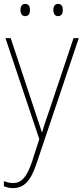

<svg xmlns="http://www.w3.org/2000/svg" viewBox="-20 -724 427 987"><path d="M85 -673C85 -656 92 -641 109 -641C128 -641 134 -655 134 -673C134 -690 128 -704 109 -704C92 -704 85 -689 85 -673ZM254 -673C254 -656 261 -641 278 -641C297 -641 303 -655 303 -673C303 -690 297 -704 278 -704C261 -704 254 -689 254 -673ZM8 -528 182 -9 144 109C116 191 88 217 47 217C30 217 16 213 0 207V233C16 240 30 243 47 243C103 243 138 206 167 119L385 -528H358L234 -158C218 -112 206 -78 197 -45H195C188 -68 178 -96 157 -160L35 -528Z"/></svg>

Font: Noto Sans Sinhala UI SemiCondensed Thin
Style: Regular
Weight: 100
Width: 4
Designer: Jelle Bosma - Monotype Design Team
Foundry: Monotype Imaging Inc.
Version: Version 2.006